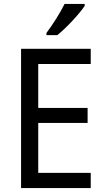

<svg xmlns="http://www.w3.org/2000/svg" viewBox="-20 -964 540 984"><path d="M414 -934V-944H311C289 -899 251 -839 218 -795V-784H274C319 -820 389 -895 414 -934ZM445 0V-78H176V-334H429V-411H176V-636H445V-714H88V0Z"/></svg>

Font: Noto Sans Malayalam SemiCondensed
Style: Regular
Weight: 400
Width: 4
Designer: Jelle Bosma - Monotype Design Team
Foundry: Monotype Imaging Inc.
Version: Version 2.104